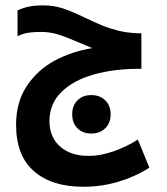

<svg xmlns="http://www.w3.org/2000/svg" viewBox="-20 -712 640 734"><path d="M41.5 -235Q41.5 -322 83 -384Q124.5 -446 190.5 -481Q256.5 -516 333 -528Q311.5 -536.5 286.5 -547.5Q238.5 -568.5 205.2 -579.2Q172 -590 137.5 -590Q107.5 -590 87.8 -586.8Q68 -583.5 47 -573.5V-672.5Q71 -683 93 -687.2Q115 -691.5 144 -691.5Q185.5 -691.5 220.8 -679.8Q256 -668 306.5 -643.5Q344.5 -625.5 371 -614.5Q397.5 -603.5 431.5 -595Q465.5 -586.5 504.5 -585L520.5 -584.5V-449H511Q416 -449 338.5 -427.2Q261 -405.5 215 -360.5Q169 -315.5 169 -248.5Q169 -210.5 186.2 -180.5Q203.5 -150.5 237.5 -133.2Q271.5 -116 320 -116Q364 -116 414 -133.5Q464 -151 507 -178.5L551 -71Q497 -36.5 432.5 -17.2Q368 2 298.5 2Q178 2 109.8 -57.5Q41.5 -117 41.5 -235ZM256 -275Q256 -308 276 -328.2Q296 -348.5 329 -348.5Q362 -348.5 382.5 -328.2Q403 -308 403 -275Q403 -242 382.5 -221.8Q362 -201.5 329 -201.5Q296 -201.5 276 -221.8Q256 -242 256 -275Z"/></svg>

Font: JuliaMono SemiBold
Style: Regular
Weight: 600
Monospace: yes
Designer: cormullion
Foundry: corm
Version: Version 0.055; ttfautohint (v1.8.4)